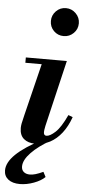

<svg xmlns="http://www.w3.org/2000/svg" viewBox="-74 -770 467 1040"><g transform="rotate(5 159.0 -249.5)"><path d="M138 11Q100 11 77 -8.5Q54 -28 54 -67Q54 -78 56.5 -91.5Q59 -105 67 -137L144 -450H271L186 -90Q183 -76 182 -68Q181 -60 181 -56Q181 -37 196 -37Q215 -37 244 -63.5Q273 -90 305 -159L329 -150Q311 -99 283 -63Q255 -27 219.5 -8Q184 11 138 11ZM48 -421V-450H226V-421ZM242 -583Q210 -583 188 -605Q166 -627 166 -659Q166 -690 188 -712.5Q210 -735 242 -735Q273 -735 295.5 -712.5Q318 -690 318 -659Q318 -627 295.5 -605Q273 -583 242 -583ZM75 236Q35 236 12 218Q-11 200 -11 169Q-11 126 35.5 81Q82 36 178 -14L221 -12Q157 24 118 64.5Q79 105 79 140Q79 159 91.5 169.5Q104 180 125 180Q139 180 156 175Q173 170 197 159L211 186Q190 207 151 221.5Q112 236 75 236Z"/></g></svg>

Font: Libre Bodoni SemiBold
Style: Italic
Weight: 600
Italic angle: -13°
Version: Version 2.003